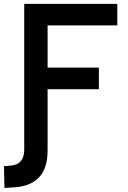

<svg xmlns="http://www.w3.org/2000/svg" viewBox="-39 -713 645 967"><path d="M-16.6 233.4 -19 124 13.2 121.1Q83 116.2 83 41V-693.4H551.8V-585H200.7V-372.6H459V-263.7H200.7V46.9Q200.7 223.1 25.4 231Z"/></svg>

Font: CaskaydiaCove NFP SemiBold
Style: Regular
Weight: 600
Designer: Aaron Bell
Foundry: Saja Typeworks
Version: Version 2111.001; VTT 6.35;Nerd Fonts 3.1.1